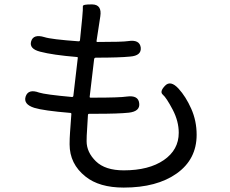

<svg xmlns="http://www.w3.org/2000/svg" viewBox="-20 -803 1040 869"><path d="M540 46Q429 46 367 -4Q295 -61 295 -150Q295 -177 297 -204L303 -287Q303 -292 298 -292Q177 -302 135 -315Q85 -331 96 -366Q108 -402 157 -384Q185 -375 306 -364Q311 -364 312 -369L332 -540Q333 -545 328 -545Q219 -554 162 -569Q111 -582 121 -616Q131 -650 181 -635Q211 -625 336 -616Q341 -616 342 -621L352 -721Q356 -765 355 -774.5Q354 -784 398 -783Q442 -782 434 -729L417 -618Q416 -613 421 -613Q535 -613 560 -617Q612 -625 617 -588Q621 -551 569 -547Q521 -542 414 -542Q407 -542 406 -535L386 -366Q385 -361 390 -361H404Q521 -361 554 -366Q606 -373 610 -336Q615 -299 563 -293Q516 -288 414 -288H384Q378 -288 378 -282L374 -214Q372 -189 372 -164Q372 -114 414 -73Q456 -32 540 -32Q654 -32 721.5 -78.5Q789 -125 789 -202Q789 -254 762 -306Q733 -361 717 -374.5Q701 -388 727 -415Q752 -441 788 -402Q821 -366 845.5 -311Q870 -256 870 -193Q870 -82 780 -18Q690 46 540 46Z"/></svg>

Font: Resource Han Rounded KR
Style: Regular
Weight: 400
Designer: Cyano Hao (round all glyphs); Ryoko NISHIZUKA 西塚涼子 (kana, bopomofo & ideographs); Paul D. Hunt (Latin, Greek & Cyrillic)
Foundry: Cyano Hao
Version: 0.990